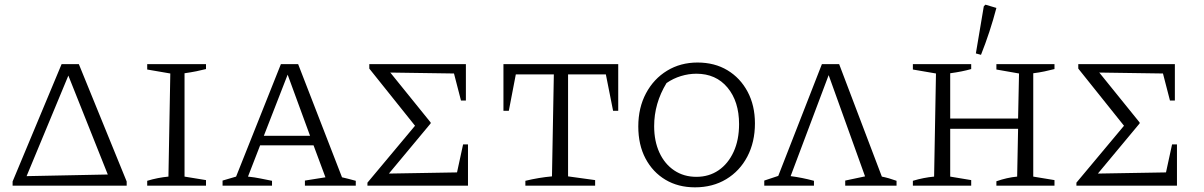

<svg xmlns="http://www.w3.org/2000/svg" viewBox="-20 -796 5161 823"><path d="M318 -521 523 -18V0H34V-18L244 -521ZM94 -41 442 -48 273 -472Z M611 0V-21Q634 -28 657 -32.5Q680 -37 702 -39L710 -481L611 -498V-521H863V-500Q844 -495 821.5 -490.5Q799 -486 771 -482V-39L863 -24V0Z M1446 -36Q1462 -32 1471 -30Q1480 -28 1505 -21V0H1287V-22L1375 -36L1324 -173H1095L1043 -39Q1072 -36 1096 -31Q1120 -26 1146 -21V0H934V-22L992 -39L1184 -521H1258ZM1111 -214H1309L1213 -476Z M1965 -177H1986V0H1555V-13L1759 -257L1563 -502V-521H1977V-365H1956L1926 -481L1653 -485L1826 -271V-267L1647 -52L1939 -57Z M2630 -521V-321H2608L2577 -477H2415V-40L2531 -24V0H2232V-21Q2290 -35 2346 -40L2354 -477H2191L2161 -321H2138V-521Z M2959 7Q2887 7 2832.5 -25.5Q2778 -58 2747 -116.5Q2716 -175 2716 -254Q2716 -334 2749 -396Q2782 -458 2839.5 -493Q2897 -528 2970 -528Q3043 -528 3098 -495Q3153 -462 3184.5 -403Q3216 -344 3216 -267Q3216 -187 3183.5 -125Q3151 -63 3093 -28Q3035 7 2959 7ZM2965 -38Q3019 -38 3060 -66Q3101 -94 3124.5 -145Q3148 -196 3148 -264Q3148 -361 3098.5 -420.5Q3049 -480 2965 -480Q2932 -480 2899 -470Q2866 -460 2837 -440Q2784 -353 2784 -255Q2784 -191 2806.5 -142Q2829 -93 2870 -65.5Q2911 -38 2965 -38Z M3256 0V-22L3316 -42L3503 -521H3577L3760 -39Q3790 -33 3823 -21V0H3603V-22L3688 -40L3532 -474L3369 -41Q3393 -38 3418 -33Q3443 -28 3469 -21V0Z M3893 0V-21Q3916 -28 3939 -32.5Q3962 -37 3984 -39L3992 -481L3893 -498V-521H4143V-500Q4105 -489 4053 -482V-288H4344L4348 -481L4251 -498V-521H4500V-500Q4481 -495 4457.5 -490Q4434 -485 4409 -482V-39L4500 -24V0H4251V-19Q4274 -27 4296 -32Q4318 -37 4340 -39L4344 -244H4053V-39L4143 -24V0ZM4185 -561 4163 -567 4197 -769 4204 -776 4251 -762Q4224 -659 4185 -561Z M5004 -177H5025V0H4594V-13L4798 -257L4602 -502V-521H5016V-365H4995L4965 -481L4692 -485L4865 -271V-267L4686 -52L4978 -57Z"/></svg>

Font: Piazzolla SC Light
Style: Regular
Weight: 300
Designer: Juan Pablo del Peral
Foundry: Huerta Tipografica
Version: Version 1.330